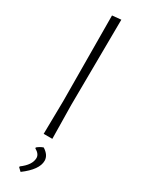

<svg xmlns="http://www.w3.org/2000/svg" viewBox="-244 -727 726 979"><g transform="rotate(30 119.5 -237.5)"><path d="M142 -198 145 0H94L97 -195L94 -697L146 -702ZM167 117Q167 169 89 227L71 210V205Q124 166 124 125Q124 102 94 85V80Q111 66 129 60Q167 84 167 117Z"/></g></svg>

Font: Luna Sans Light
Style: Regular
Weight: 300
Designer: Juan Pablo del Peral
Foundry: Huerta Tipografica
Version: Version 2.001; ttfautohint (v1.5)